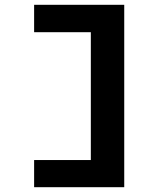

<svg xmlns="http://www.w3.org/2000/svg" viewBox="-20 -689 640 799"><path d="M497 90H122V-23H358V-555H122V-669H497Z"/></svg>

Font: Inconsolata Expanded Black
Style: Regular
Weight: 900
Width: 7
Monospace: yes
Designer: Raph Levien, Cyreal, Brenton Simpson
Foundry: Raph Levien, Cyreal, Google
Version: Version 3.001; ttfautohint (v1.8.2.53-6de2)